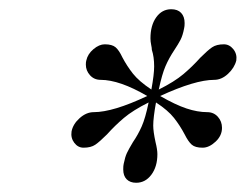

<svg xmlns="http://www.w3.org/2000/svg" viewBox="-20 -734 532 416"><path d="M247 -367Q247 -375 248 -379Q251 -394 255 -402.5Q259 -411 268 -426Q279 -442 287 -460Q295 -478 302 -512Q268 -495 248.5 -478.5Q229 -462 212 -443Q196 -427 186.5 -420.5Q177 -414 161 -414Q149 -414 141 -424.5Q133 -435 135 -449Q138 -465 152.5 -478Q167 -491 183 -491Q225 -491 299 -526Q239 -561 198 -561Q184 -561 175 -571Q166 -581 166 -594Q166 -600 167 -603Q170 -617 182.5 -627.5Q195 -638 207 -638Q223 -638 230.5 -631.5Q238 -625 245 -610Q255 -591 268 -574.5Q281 -558 308 -540Q314 -573 314 -590Q314 -611 309 -626Q309 -630 307.5 -637Q306 -644 306 -651Q306 -679 318.5 -696.5Q331 -714 351 -714Q365 -714 372.5 -706Q380 -698 380 -684Q380 -677 379 -673Q376 -657 371 -647.5Q366 -638 358 -626Q346 -608 338.5 -590.5Q331 -573 324 -540Q358 -557 377.5 -573.5Q397 -590 414 -609Q430 -625 439.5 -631.5Q449 -638 465 -638Q477 -638 485.5 -627.5Q494 -617 492 -603Q488 -587 474 -574Q460 -561 444 -561Q403 -561 327 -526Q360 -507 384 -499Q408 -491 429 -491Q443 -491 452 -481Q461 -471 461 -457Q461 -440 447 -427Q433 -414 419 -414Q403 -414 395.5 -420.5Q388 -427 380 -443Q370 -462 357 -478.5Q344 -495 318 -512Q312 -479 312 -462Q312 -449 317 -426Q321 -410 321 -400Q321 -373 308 -355.5Q295 -338 275 -338Q262 -338 254.5 -345.5Q247 -353 247 -367Z"/></svg>

Font: Taviraj Thin
Style: Italic
Weight: 250
Italic angle: -12°
Designer: Katatrad Team
Foundry: CadsonDemak
Version: Version 1.001